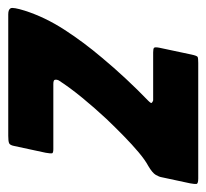

<svg xmlns="http://www.w3.org/2000/svg" viewBox="-60 -474 512 477"><g transform="rotate(90 196.5 -236.0)"><path d="M-15 -41Q1 -91 32 -139Q63 -187 102 -233Q127 -263 154 -292Q181 -321 209 -348Q212 -351 214 -354Q216 -357 208 -360H89Q80 -360 77.5 -362Q75 -364 77 -375L94 -455Q97 -469 100 -470.5Q103 -472 115 -472H402Q415 -472 415.5 -467.5Q416 -463 414 -452L399 -382Q398 -375 393 -366.5Q388 -358 371 -348Q356 -340 337 -324Q318 -308 297 -287.5Q276 -267 254 -244Q227 -215 201.5 -184Q176 -153 158 -125Q156 -121 156.5 -116.5Q157 -112 167 -112H329Q339 -112 339.5 -108.5Q340 -105 338 -93L321 -14Q319 -4 314 -2Q309 0 296 0H-6Q-18 0 -21 -6Q-24 -12 -15 -41Z"/></g></svg>

Font: Glory Thin ExtraBold
Style: Italic
Weight: 800
Italic angle: -12°
Version: Version 1.011